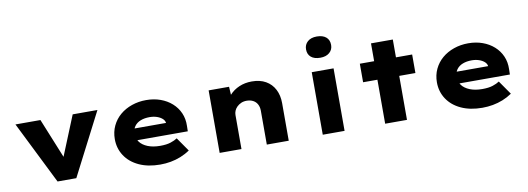

<svg xmlns="http://www.w3.org/2000/svg" viewBox="-63 -1212 4430 1612"><g transform="rotate(-10 2152.5 -405.5)"><path d="M322 0 57 -533H270L434 -130L380 -128L545 -533H756L482 0Z M1197 10Q1093 10 1016.5 -25.5Q940 -61 898.5 -124Q857 -187 857 -266Q857 -328 881.5 -379.5Q906 -431 949 -467.5Q992 -504 1049.5 -524Q1107 -544 1172 -544Q1238 -544 1293.5 -524Q1349 -504 1390 -467.5Q1431 -431 1453 -381Q1475 -331 1473 -270L1472 -225H974L951 -326H1323L1305 -301V-320Q1304 -344 1286 -361Q1268 -378 1239.5 -388Q1211 -398 1176 -398Q1133 -398 1099.5 -385Q1066 -372 1047 -345.5Q1028 -319 1028 -281Q1028 -242 1050.5 -211.5Q1073 -181 1117.5 -163Q1162 -145 1223 -145Q1278 -145 1313 -156.5Q1348 -168 1370 -183L1452 -65Q1414 -39 1372.5 -22.5Q1331 -6 1287 2Q1243 10 1197 10Z M1704 0V-533H1878L1886 -403L1841 -390Q1853 -432 1885 -467Q1917 -502 1965.5 -523Q2014 -544 2073 -544Q2143 -544 2192 -516Q2241 -488 2267 -437.5Q2293 -387 2293 -321V0H2106V-289Q2106 -320 2093.5 -343.5Q2081 -367 2057.5 -379.5Q2034 -392 2003 -392Q1976 -392 1955 -382.5Q1934 -373 1919 -358Q1904 -343 1897 -325.5Q1890 -308 1890 -290V0H1798Q1757 0 1733.5 0Q1710 0 1704 0Z M2583 0V-533H2769V0ZM2676 -640Q2625 -640 2597 -663.5Q2569 -687 2569 -730Q2569 -770 2597.5 -795.5Q2626 -821 2676 -821Q2726 -821 2754.5 -797.5Q2783 -774 2783 -730Q2783 -690 2754 -665Q2725 -640 2676 -640Z M3115 0V-685H3301V0ZM2993 -375V-533H3439V-375Z M3943 10Q3839 10 3762.5 -25.5Q3686 -61 3644.5 -124Q3603 -187 3603 -266Q3603 -328 3627.5 -379.5Q3652 -431 3695 -467.5Q3738 -504 3795.5 -524Q3853 -544 3918 -544Q3984 -544 4039.5 -524Q4095 -504 4136 -467.5Q4177 -431 4199 -381Q4221 -331 4219 -270L4218 -225H3720L3697 -326H4069L4051 -301V-320Q4050 -344 4032 -361Q4014 -378 3985.5 -388Q3957 -398 3922 -398Q3879 -398 3845.5 -385Q3812 -372 3793 -345.5Q3774 -319 3774 -281Q3774 -242 3796.5 -211.5Q3819 -181 3863.5 -163Q3908 -145 3969 -145Q4024 -145 4059 -156.5Q4094 -168 4116 -183L4198 -65Q4160 -39 4118.5 -22.5Q4077 -6 4033 2Q3989 10 3943 10Z"/></g></svg>

Font: Lexend Giga ExtraBold
Style: Regular
Weight: 800
Designer: Bonnie Shaver-Troup, Thomas Jockin
Foundry: Lexend
Version: Version 1.007